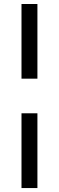

<svg xmlns="http://www.w3.org/2000/svg" viewBox="-20 -745 300 977"><path d="M89.4 -344.7V-724.6H170.4V-344.7ZM89.4 211.9V-168.5H170.4V211.9Z"/></svg>

Font: Liberation Sans
Style: Regular
Weight: 400
Designer: Steve Matteson
Foundry: Ascender Corporation
Version: Version 2.00.1